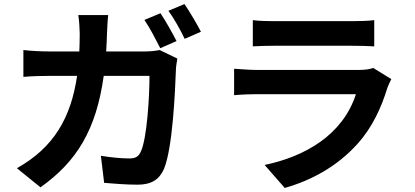

<svg xmlns="http://www.w3.org/2000/svg" viewBox="-20 -866 2040 944"><path d="M887 -846 808 -813C836 -775 868 -717 888 -675L968 -710C950 -745 913 -808 887 -846ZM769 -801 690 -768C717 -729 747 -670 768 -629L848 -664C829 -701 794 -764 769 -801ZM512 -792H365C369 -768 372 -722 372 -700C372 -670 371 -641 370 -613H227C189 -613 137 -615 95 -620V-488C138 -492 193 -493 227 -493H359C329 -287 244 -140 63 -39L179 55C358 -72 453 -228 490 -493H715C715 -385 702 -185 673 -122C662 -97 648 -87 616 -87C577 -87 525 -92 476 -100L492 33C540 37 600 42 657 42C726 42 764 15 786 -35C829 -137 841 -417 845 -525C845 -536 849 -561 852 -578L765 -620C741 -615 715 -613 690 -613H502C504 -642 505 -671 506 -702C507 -726 509 -768 512 -792Z M1223 -767V-638C1252 -640 1295 -641 1327 -641H1710C1746 -641 1793 -640 1820 -638V-767C1792 -763 1743 -762 1712 -762H1327C1293 -762 1251 -763 1223 -767ZM1904 -477 1815 -532C1801 -526 1774 -522 1742 -522H1247C1216 -522 1173 -525 1131 -528V-398C1173 -402 1223 -403 1247 -403H1730C1665 -202 1479 -96 1281 -55L1380 58C1508 22 1636 -46 1737 -158C1812 -241 1855 -338 1885 -435C1889 -446 1897 -464 1904 -477Z"/></svg>

Font: DAIFUKU Sans JP
Style: Bold
Weight: 700
Designer: Original font ‘Source Han Sans JP’ : Ryoko NISHIZUKA  (kana, bopomofo & ideographs); Paul D. Hunt (Latin, Greek & Cyrill
Foundry: Daifuku
Version: Version 1.001